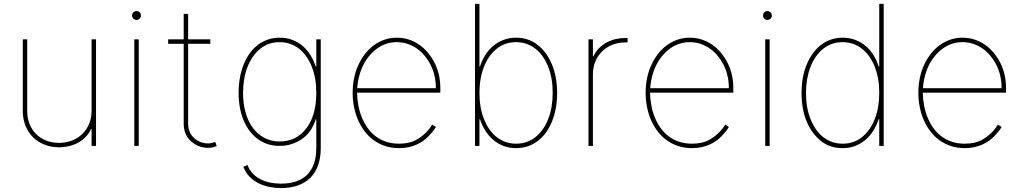

<svg xmlns="http://www.w3.org/2000/svg" viewBox="-20 -747 5235 983"><path d="M119.3 -545.5V-179Q119.3 -142.8 131.2 -112.6Q143.1 -82.4 164.6 -60.9Q186.1 -39.4 216.3 -27.5Q246.4 -15.6 282.7 -15.6Q318.9 -15.6 349.3 -27.7Q379.6 -39.8 401.8 -61.6Q424 -83.5 436.4 -113.5Q448.9 -143.5 448.9 -179V-545.5H471.6V0H448.9V-86.6H446Q435.4 -62.9 418 -45.3Q400.6 -27.7 378.9 -16Q357.2 -4.3 332.6 1.4Q307.9 7.1 282.7 7.1Q241.8 7.1 207.6 -6.6Q173.3 -20.2 148.6 -44.9Q123.9 -69.6 110.3 -103.9Q96.6 -138.1 96.6 -179V-545.5Z M667.6 0V-545.5H690.3V0ZM656.2 -667.6Q656.2 -676.8 663 -683.6Q669.7 -690.3 679 -690.3Q688.2 -690.3 695 -683.6Q701.7 -676.8 701.7 -667.6Q701.7 -658.4 695 -651.6Q688.2 -644.9 679 -644.9Q669.7 -644.9 663 -651.6Q656.2 -658.4 656.2 -667.6Z M840.9 -522.7V-545.5H920.5V-676.1H943.2V-545.5H1056.8V-522.7H943.2V-115.1Q943.2 -67.5 974.1 -40.1Q1004.6 -12.8 1045.5 -12.8Q1060.4 -12.8 1082.4 -19.9L1089.5 1.4Q1078.8 5.3 1068.5 7.6Q1058.2 9.9 1045.5 9.9Q995.7 9.9 957.7 -23.8Q920.5 -57.5 920.5 -115.1V-522.7Z M1227.3 -416.2Q1240.1 -448.2 1258.3 -473.7Q1276.6 -499.3 1300.1 -517Q1323.5 -534.8 1351.6 -544.4Q1379.6 -554 1411.9 -554Q1447.1 -554 1476.4 -543Q1505.7 -532 1528.9 -512.3Q1552.2 -492.5 1569.1 -465.4Q1585.9 -438.2 1596.6 -406.2H1599.4V-545.5H1622.2V11.4Q1622.2 60 1608.8 98.2Q1595.5 136.4 1569.6 162.5Q1543.7 188.6 1505.9 202.2Q1468 215.9 1419 215.9Q1389.2 215.9 1359.6 210Q1329.9 204.2 1304 191.2Q1278.1 178.3 1257.6 157.5Q1237.2 136.7 1225.9 106.5L1247.2 98Q1256.4 122.2 1272.9 140.1Q1289.4 158 1311.6 169.7Q1333.8 181.5 1361 187.3Q1388.1 193.2 1419 193.2Q1461.6 193.2 1495.2 182Q1528.8 170.8 1551.8 148.3Q1574.9 125.7 1587.2 91.4Q1599.4 57.2 1599.4 11.4V-136.4H1596.6Q1575.3 -68.2 1524.1 -34.1Q1472.7 0 1411.9 0Q1348 0 1300.8 -34.4Q1277.3 -51.5 1258.9 -75.6Q1240.4 -99.8 1227.6 -130Q1214.8 -160.2 1208.3 -195.7Q1201.7 -231.2 1201.7 -271.3Q1201.7 -352.3 1227.3 -416.2ZM1411.9 -22.7Q1497.2 -22.7 1548.3 -89.8Q1599.4 -156.6 1599.4 -271.3Q1599.4 -345.9 1576.7 -404.1Q1565.3 -433.6 1549 -457Q1532.7 -480.5 1511.9 -497Q1491.1 -513.5 1465.9 -522.4Q1440.7 -531.2 1411.9 -531.2Q1354.4 -531.2 1312.1 -497.2Q1290.8 -480.1 1274.5 -456.3Q1258.2 -432.5 1247 -403.8Q1235.8 -375 1230.1 -341.6Q1224.4 -308.2 1224.4 -271.3Q1224.4 -215.9 1237.6 -170.3Q1250.7 -124.6 1275 -91.8Q1299.4 -58.9 1334.2 -40.8Q1369 -22.7 1411.9 -22.7Z M1785.5 -271.3Q1785.5 -351.6 1815.3 -415.5Q1829.2 -445.3 1848.7 -470.7Q1868.3 -496.1 1893.1 -514.6Q1918 -533 1947.6 -543.5Q1977.3 -554 2011.4 -554Q2044 -554 2073 -544.6Q2101.9 -535.2 2126.4 -518.1Q2150.9 -501.1 2170.8 -477.3Q2190.7 -453.5 2205.3 -424.7Q2234.4 -366.8 2234.4 -295.5V-272.7H1808.2Q1808.6 -240.4 1814.5 -208.5Q1820.3 -176.5 1831.9 -147.5Q1843.4 -118.6 1860.8 -93.6Q1878.2 -68.5 1902 -50.2Q1925.8 -32 1955.8 -21.7Q1985.8 -11.4 2022.7 -11.4Q2073.5 -11.4 2107.6 -29.1Q2124.6 -38 2138.3 -48.7Q2152 -59.3 2162.5 -70Q2172.9 -80.6 2180.6 -90.9Q2188.2 -101.2 2193.2 -109.4L2211.6 -96.6Q2199.6 -76 2175.4 -50.8Q2163.4 -38 2147.9 -26.8Q2132.5 -15.6 2113.6 -7.1Q2094.8 1.4 2072.1 6.4Q2049.4 11.4 2022.7 11.4Q1984 11.4 1951.3 0.4Q1918.7 -10.7 1892.2 -30Q1865.8 -49.4 1845.9 -76Q1826 -102.6 1812.5 -134.1Q1799 -165.5 1792.3 -200.5Q1785.5 -235.4 1785.5 -271.3ZM1808.9 -295.5H2211.6Q2211.6 -361.2 2184.7 -414.8Q2171.9 -440 2154.1 -461.5Q2136.4 -483 2114.3 -498.4Q2092.3 -513.8 2066.4 -522.5Q2040.5 -531.2 2011.4 -531.2Q1958.1 -531.2 1913.7 -500.7Q1891.7 -485.4 1873.4 -464.3Q1855.1 -443.2 1841.6 -417.1Q1828.1 -391 1819.8 -360.3Q1811.4 -329.5 1808.9 -295.5Z M2411.9 -727.3H2434.7V-406.2H2437.5Q2447.4 -438.2 2464.5 -465.2Q2481.5 -492.2 2505.1 -511.9Q2528.8 -531.6 2558.2 -542.8Q2587.7 -554 2622.2 -554Q2686.1 -554 2733.3 -516.7Q2756.7 -498.2 2775.2 -472.7Q2793.7 -447.1 2806.5 -415.7Q2819.2 -384.2 2825.8 -347.8Q2832.4 -311.4 2832.4 -271.3Q2832.4 -190.7 2806.8 -126.8Q2794 -94.8 2775.7 -69.2Q2757.5 -43.7 2734 -25.7Q2710.6 -7.8 2682.5 1.8Q2654.5 11.4 2622.2 11.4Q2587.4 11.4 2558.1 0.2Q2528.8 -11 2505.5 -30.7Q2482.2 -50.4 2465 -77.6Q2447.8 -104.8 2437.5 -136.4H2434.7V0H2411.9ZM2457.4 -138.8Q2468.8 -109.4 2485.1 -85.8Q2501.4 -62.1 2522.2 -45.6Q2543 -29.1 2568 -20.2Q2593 -11.4 2622.2 -11.4Q2680.4 -11.4 2722.3 -45.8Q2743.6 -62.9 2759.8 -86.3Q2775.9 -109.7 2787.1 -138.5Q2798.3 -167.3 2804 -200.8Q2809.7 -234.4 2809.7 -271.3Q2809.7 -347.7 2786.9 -404.1Q2775.6 -433.6 2759.2 -457Q2742.9 -480.5 2721.9 -497Q2701 -513.5 2676 -522.4Q2650.9 -531.2 2622.2 -531.2Q2565.3 -531.2 2522.7 -497.2Q2501.4 -480.1 2485.1 -456.7Q2468.8 -433.2 2457.6 -404.3Q2446.4 -375.4 2440.5 -341.8Q2434.7 -308.2 2434.7 -271.3Q2434.7 -196 2457.4 -138.8Z M2992.9 0V-545.5H3015.6V-458.8H3018.5Q3029.1 -482.6 3046.7 -500.2Q3064.3 -517.8 3085.9 -529.5Q3107.6 -541.2 3132.3 -546.9Q3157 -552.6 3181.8 -552.6H3193.2V-529.8H3181.8Q3145.6 -529.8 3115.2 -517.8Q3084.9 -505.7 3062.7 -483.8Q3040.5 -462 3028.1 -432.2Q3015.6 -402.3 3015.6 -366.5V0Z M3285.5 -271.3Q3285.5 -351.6 3315.3 -415.5Q3329.2 -445.3 3348.7 -470.7Q3368.3 -496.1 3393.1 -514.6Q3418 -533 3447.6 -543.5Q3477.3 -554 3511.4 -554Q3544 -554 3573 -544.6Q3601.9 -535.2 3626.4 -518.1Q3650.9 -501.1 3670.8 -477.3Q3690.7 -453.5 3705.3 -424.7Q3734.4 -366.8 3734.4 -295.5V-272.7H3308.2Q3308.6 -240.4 3314.5 -208.5Q3320.3 -176.5 3331.9 -147.5Q3343.4 -118.6 3360.8 -93.6Q3378.2 -68.5 3402 -50.2Q3425.8 -32 3455.8 -21.7Q3485.8 -11.4 3522.7 -11.4Q3573.5 -11.4 3607.6 -29.1Q3624.6 -38 3638.3 -48.7Q3652 -59.3 3662.5 -70Q3672.9 -80.6 3680.6 -90.9Q3688.2 -101.2 3693.2 -109.4L3711.6 -96.6Q3699.6 -76 3675.4 -50.8Q3663.4 -38 3647.9 -26.8Q3632.5 -15.6 3613.6 -7.1Q3594.8 1.4 3572.1 6.4Q3549.4 11.4 3522.7 11.4Q3484 11.4 3451.3 0.4Q3418.7 -10.7 3392.2 -30Q3365.8 -49.4 3345.9 -76Q3326 -102.6 3312.5 -134.1Q3299 -165.5 3292.3 -200.5Q3285.5 -235.4 3285.5 -271.3ZM3308.9 -295.5H3711.6Q3711.6 -361.2 3684.7 -414.8Q3671.9 -440 3654.1 -461.5Q3636.4 -483 3614.3 -498.4Q3592.3 -513.8 3566.4 -522.5Q3540.5 -531.2 3511.4 -531.2Q3458.1 -531.2 3413.7 -500.7Q3391.7 -485.4 3373.4 -464.3Q3355.1 -443.2 3341.6 -417.1Q3328.1 -391 3319.8 -360.3Q3311.4 -329.5 3308.9 -295.5Z M3897.7 0V-545.5H3920.5V0ZM3886.4 -667.6Q3886.4 -676.8 3893.1 -683.6Q3899.9 -690.3 3909.1 -690.3Q3918.3 -690.3 3925.1 -683.6Q3931.8 -676.8 3931.8 -667.6Q3931.8 -658.4 3925.1 -651.6Q3918.3 -644.9 3909.1 -644.9Q3899.9 -644.9 3893.1 -651.6Q3886.4 -658.4 3886.4 -667.6Z M4109.7 -415.5Q4122.5 -447.4 4141 -473Q4159.4 -498.6 4182.9 -516.7Q4206.3 -534.8 4234.2 -544.4Q4262.1 -554 4294 -554Q4328.8 -554 4358.3 -543Q4387.8 -532 4411.2 -512.3Q4434.7 -492.5 4451.7 -465.4Q4468.8 -438.2 4478.7 -406.2H4481.5V-727.3H4504.3V0H4481.5V-136.4H4478.7Q4468 -104.8 4451 -77.6Q4433.9 -50.4 4410.7 -30.7Q4387.4 -11 4358.3 0.2Q4329.2 11.4 4294 11.4Q4261.7 11.4 4233.7 2.3Q4205.6 -6.7 4182.2 -25.9Q4134.6 -65 4109.2 -126.8Q4083.8 -188.6 4083.8 -271.3Q4083.8 -354 4109.7 -415.5ZM4129.3 -138.8Q4140.6 -109.4 4157 -85.8Q4173.3 -62.1 4194.1 -45.6Q4214.8 -29.1 4240.1 -20.2Q4265.3 -11.4 4294 -11.4Q4352.3 -11.4 4394.2 -45.8Q4415.5 -62.9 4431.6 -86.3Q4447.8 -109.7 4459 -138.5Q4470.2 -167.3 4475.9 -200.8Q4481.5 -234.4 4481.5 -271.3Q4481.5 -347.7 4458.8 -404.1Q4447.4 -433.6 4431.1 -457Q4414.8 -480.5 4393.8 -497Q4372.9 -513.5 4347.8 -522.4Q4322.8 -531.2 4294 -531.2Q4237.2 -531.2 4194.6 -497.2Q4173.3 -480.1 4157 -456.7Q4140.6 -433.2 4129.4 -404.3Q4118.3 -375.4 4112.4 -341.8Q4106.5 -308.2 4106.5 -271.3Q4106.5 -195 4129.3 -138.8Z M4681.8 -271.3Q4681.8 -351.6 4711.6 -415.5Q4725.5 -445.3 4745 -470.7Q4764.6 -496.1 4789.4 -514.6Q4814.3 -533 4843.9 -543.5Q4873.6 -554 4907.7 -554Q4940.3 -554 4969.3 -544.6Q4998.2 -535.2 5022.7 -518.1Q5047.2 -501.1 5067.1 -477.3Q5087 -453.5 5101.6 -424.7Q5130.7 -366.8 5130.7 -295.5V-272.7H4704.5Q4704.9 -240.4 4710.8 -208.5Q4716.6 -176.5 4728.2 -147.5Q4739.7 -118.6 4757.1 -93.6Q4774.5 -68.5 4798.3 -50.2Q4822.1 -32 4852.1 -21.7Q4882.1 -11.4 4919 -11.4Q4969.8 -11.4 5003.9 -29.1Q5021 -38 5034.6 -48.7Q5048.3 -59.3 5058.8 -70Q5069.2 -80.6 5076.9 -90.9Q5084.5 -101.2 5089.5 -109.4L5108 -96.6Q5095.9 -76 5071.7 -50.8Q5059.7 -38 5044.2 -26.8Q5028.8 -15.6 5009.9 -7.1Q4991.1 1.4 4968.4 6.4Q4945.7 11.4 4919 11.4Q4880.3 11.4 4847.7 0.4Q4815 -10.7 4788.5 -30Q4762.1 -49.4 4742.2 -76Q4722.3 -102.6 4708.8 -134.1Q4695.3 -165.5 4688.6 -200.5Q4681.8 -235.4 4681.8 -271.3ZM4705.3 -295.5H5108Q5108 -361.2 5081 -414.8Q5068.2 -440 5050.4 -461.5Q5032.7 -483 5010.7 -498.4Q4988.6 -513.8 4962.7 -522.5Q4936.8 -531.2 4907.7 -531.2Q4854.4 -531.2 4810 -500.7Q4788 -485.4 4769.7 -464.3Q4751.4 -443.2 4737.9 -417.1Q4724.4 -391 4716.1 -360.3Q4707.7 -329.5 4705.3 -295.5Z"/></svg>

Font: Inter P Thin
Style: Regular
Weight: 100
Designer: Rasmus Andersson
Foundry: rsms
Version: Version 3.018;git-588b23468